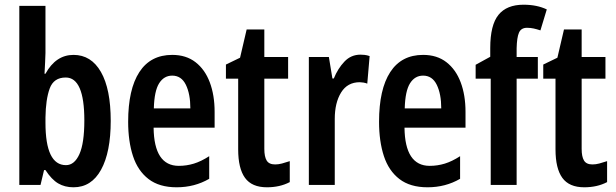

<svg xmlns="http://www.w3.org/2000/svg" viewBox="-20 -785 2615 815"><path d="M173 -560Q173 -545 171.5 -521Q170 -497 169 -472H173Q217 -552 292 -552Q367 -552 408.5 -479.5Q450 -407 450 -272Q450 -139 409 -64.5Q368 10 292 10Q255 10 227 -6.5Q199 -23 173 -63H167L152 0H62V-760H173ZM259 -456Q208 -456 191 -409.5Q174 -363 173 -286V-264Q173 -84 260 -84Q296 -84 317 -130.5Q338 -177 338 -274Q338 -456 259 -456Z M711 -552Q770 -552 810 -521Q850 -490 870.5 -435.5Q891 -381 891 -310V-243H632Q634 -81 739 -81Q772 -81 803 -90.5Q834 -100 868 -122V-26Q837 -8 802.5 1Q768 10 730 10Q656 10 610.5 -25Q565 -60 544.5 -122.5Q524 -185 524 -268Q524 -406 571.5 -479Q619 -552 711 -552ZM711 -464Q676 -464 655.5 -431.5Q635 -399 633 -325H788Q788 -386 769 -425Q750 -464 711 -464Z M1148 -87Q1162 -87 1177 -91Q1192 -95 1210 -101V-12Q1168 10 1113 10Q1049 10 1020 -30Q991 -70 991 -151V-451H939V-511L999 -540L1027 -660H1102V-543H1203V-451H1102V-153Q1102 -120 1112 -103.5Q1122 -87 1148 -87Z M1510 -553Q1518 -553 1527.5 -552Q1537 -551 1549 -547L1539 -430Q1532 -433 1522.5 -434.5Q1513 -436 1507 -436Q1455 -436 1428 -392.5Q1401 -349 1401 -280V0H1291V-543H1376L1391 -452H1397Q1414 -494 1442 -523.5Q1470 -553 1510 -553Z M1776 -552Q1835 -552 1875 -521Q1915 -490 1935.5 -435.5Q1956 -381 1956 -310V-243H1697Q1699 -81 1804 -81Q1837 -81 1868 -90.5Q1899 -100 1933 -122V-26Q1902 -8 1867.5 1Q1833 10 1795 10Q1721 10 1675.5 -25Q1630 -60 1609.5 -122.5Q1589 -185 1589 -268Q1589 -406 1636.5 -479Q1684 -552 1776 -552ZM1776 -464Q1741 -464 1720.5 -431.5Q1700 -399 1698 -325H1853Q1853 -386 1834 -425Q1815 -464 1776 -464Z M2263 -451H2173V0H2063V-451H1999V-510L2061 -544V-581Q2061 -679 2096 -722Q2131 -765 2202 -765Q2231 -765 2255.5 -760Q2280 -755 2301 -745L2274 -656Q2259 -661 2245.5 -664Q2232 -667 2217 -667Q2192 -667 2183 -646.5Q2174 -626 2173 -580V-543H2263Z M2495 -87Q2509 -87 2524 -91Q2539 -95 2557 -101V-12Q2515 10 2460 10Q2396 10 2367 -30Q2338 -70 2338 -151V-451H2286V-511L2346 -540L2374 -660H2449V-543H2550V-451H2449V-153Q2449 -120 2459 -103.5Q2469 -87 2495 -87Z"/></svg>

Font: Noto Sans Sinhala ExtraCondensed SemiBold
Style: Regular
Weight: 600
Width: 2
Designer: Jelle Bosma - Monotype Design Team
Foundry: Monotype Imaging Inc.
Version: Version 2.006; ttfautohint (v1.8.4.7-5d5b)